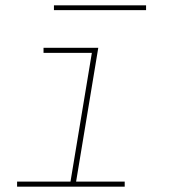

<svg xmlns="http://www.w3.org/2000/svg" viewBox="-20 -699 640 719"><path d="M44 0V-19H244L324 -501H143V-520H348L265 -19H447V0ZM527 -661H182V-679H527Z"/></svg>

Font: Iosevka SS04 Thin Extended
Style: Italic
Weight: 100
Width: 7
Italic angle: -9°
Monospace: yes
Designer: Belleve Invis
Foundry: Belleve Invis
Version: Version 19.0.0; ttfautohint (v1.8.4)